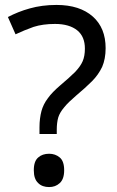

<svg xmlns="http://www.w3.org/2000/svg" viewBox="-20 -744 474 778"><path d="M140 -201V-228C140 -253 143 -275 148 -294C153 -312 161 -329 174 -346C186 -363 203 -380 224 -398C250 -420 270 -438 285 -453C299 -468 309 -482 315 -496C321 -510 324 -527 324 -547C324 -579 314 -604 293 -621C272 -638 242 -647 203 -647C170 -647 141 -643 116 -635C91 -626 66 -616 43 -605L12 -675C39 -689 68 -701 101 -710C133 -719 169 -724 209 -724C272 -724 321 -708 356 -677C391 -646 408 -603 408 -549C408 -519 403 -494 394 -473C384 -452 370 -432 353 -415C335 -397 314 -378 290 -358C268 -339 251 -323 240 -309C228 -295 220 -281 216 -268C212 -254 210 -237 210 -218V-201H140ZM117 -54C117 -79 123 -96 135 -106C146 -116 161 -121 179 -121C196 -121 210 -116 222 -106C234 -96 240 -79 240 -54C240 -30 234 -13 222 -2C210 9 196 14 179 14C161 14 146 9 135 -2C123 -13 117 -30 117 -54Z"/></svg>

Font: NameLogos Sans
Style: Regular
Weight: 500
Version: Version 0.1